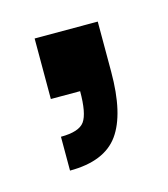

<svg xmlns="http://www.w3.org/2000/svg" viewBox="-48 -134 250 285"><g transform="rotate(-15 77.0 8.5)"><path d="M28 110V58Q56 58 64.5 46Q73 34 73 0H28V-93H125V-16Q125 49 103 79.5Q81 110 28 110Z"/></g></svg>

Font: Rokkitt SemiBold
Style: Regular
Weight: 600
Designer: Vernon Adams
Foundry: Vernon Adams
Version: Version 3.103